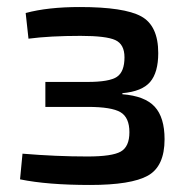

<svg xmlns="http://www.w3.org/2000/svg" viewBox="-20 -517 541 546"><path d="M61 -407 53 -480Q116 -497 207 -497Q333 -497 381.5 -470.5Q430 -444 430 -366Q430 -311 407 -284Q384 -257 328 -252V-249Q392 -244 420 -213.5Q448 -183 448 -121Q448 -44 400.5 -17.5Q353 9 236 9Q115 9 37 -7L44 -80Q140 -72 229 -72Q299 -72 323.5 -86Q348 -100 348 -141Q348 -183 322.5 -198Q297 -213 230 -213H109V-284H229Q291 -284 312.5 -298.5Q334 -313 334 -354Q334 -391 308 -403Q282 -415 209 -415Q122 -415 61 -407Z"/></svg>

Font: Exo 2.0 Medium
Style: Regular
Weight: 500
Designer: Natanael Gama
Version: Version 1.001;PS 001.001;hotconv 1.0.70;makeotf.lib2.5.58329